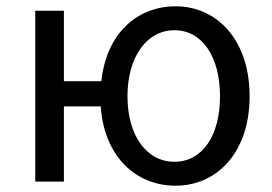

<svg xmlns="http://www.w3.org/2000/svg" viewBox="-20 -577 864 610"><path d="M183 -319V-543H92V0H183V-239H300C311 -80 411 13 538 13C668 13 773 -91 773 -271C773 -452 668 -557 538 -557C415 -557 318 -470 302 -319ZM534 -63C446 -63 385 -146 385 -271C385 -396 446 -481 534 -481C623 -481 679 -396 679 -271C679 -146 623 -63 534 -63Z"/></svg>

Font: Spoqa Han Sans Neo Regular
Style: Regular
Weight: 400
Designer: [Spoqa Han Sans Neo] Dong-huui Kim  Younghwa Kang  Yujin Lee  [Noto Sans] Ryoko NISHIZUKA  (kana & ideographs); Paul D. 
Foundry: Spoqa (http://www.spoqa-han-sans.com)
Version: Version 1.000